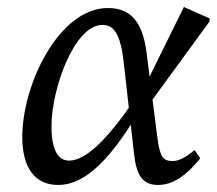

<svg xmlns="http://www.w3.org/2000/svg" viewBox="-20 -510 613 543"><path d="M144.4 13.1C206.9 13.1 278.9 -33.7 376.3 -200.6L363.2 -232.6C281.9 -111.7 221.2 -55.8 175.4 -55.8C143.6 -55.8 125.6 -86.5 125.6 -153.4C125.6 -257.1 189.6 -439.6 269.8 -439.6C302.5 -439.6 321.3 -413 330.2 -331L358.9 -76.4C365.8 -12.1 384.2 13.1 427.6 13.1C467.9 13.1 507.3 -13.1 546.4 -62.4L530.2 -85.6C506.2 -65.5 486.4 -54.6 468.5 -54.6C440.7 -54.6 431.7 -66.6 424.6 -124.6L408.6 -250L405.6 -272.1L394.6 -361C382.6 -454.9 344.5 -487.3 284.8 -487.3C147.6 -487.3 43 -272.3 43 -122.4C43 -35.2 79.2 13.1 144.4 13.1ZM398.7 -211.1 572.9 -449.7V-457.8L500 -490.2L391.9 -270.8L398.7 -211.1Z"/></svg>

Font: Source Serif Variable
Style: Italic
Weight: 389
Italic angle: -12°
Designer: Frank Grießhammer
Foundry: Adobe Systems Incorporated
Version: Version 3.001;hotconv 1.0.111;makeotfexe 2.5.65597